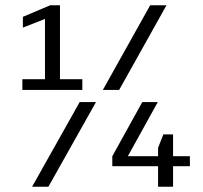

<svg xmlns="http://www.w3.org/2000/svg" viewBox="-20 -710 770 730"><path d="M65 -368V-409H151V-638L67 -605V-646L171 -690H208V-409H293V-368ZM102 0 283 -322H345L164 0ZM371 -368 551 -690H613L433 -368ZM407 -78V-116L521 -322H580L466 -116H702V-78ZM581 0V-148L601 -199H638V0Z"/></svg>

Font: Mozilla Headline ExtraLight
Style: Regular
Weight: 200
Designer: Studio DRAMA
Foundry: Studio DRAMA
Version: Version 1.000